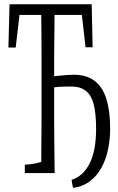

<svg xmlns="http://www.w3.org/2000/svg" viewBox="-20 -763 564 914"><path d="M98.1 21Q138.2 19.5 176.3 7.8Q177.2 -73.2 177.7 -183.1Q177.7 -339.4 177.7 -496.1Q177.7 -607.9 176.3 -691.9Q176.3 -691.9 72.8 -691.9Q63.5 -617.7 54.7 -536.6Q54.7 -536.6 20 -536.6Q22.9 -643.6 25.4 -742.7Q25.4 -742.7 416.5 -742.7Q418.9 -644 420.9 -538.1Q420.9 -538.1 387.2 -538.1Q378.4 -618.2 369.6 -691.9Q369.6 -691.9 239.7 -691.9Q237.8 -561.5 237.8 -497.6Q237.8 -450.2 237.8 -399.9Q246.6 -400.9 250 -401.4Q302.2 -407.2 331.5 -407.2Q391.6 -407.2 429.9 -378.4Q468.3 -349.6 486.3 -292.2Q504.4 -234.9 504.4 -150.9Q504.4 -101.6 494.6 -53.2Q484.9 -4.9 462.9 35.6Q440.4 75.7 406.2 101.1Q372.6 126 327.6 131.3Q324.2 117.2 320.8 93.3Q376.5 75.2 406.7 15.1Q437 -44.9 437.5 -147.5Q437.5 -224.6 425.5 -268.3Q413.6 -312 387.2 -331.5Q361.8 -351.1 320.3 -351.1Q286.1 -351.1 259.3 -349.6Q250.5 -349.1 237.8 -347.2Q237.8 -260.3 237.8 -182.6Q237.8 -120.1 238.8 -58.1Q239.7 6.3 240.2 61Q240.2 61 98.1 61Q98.1 45.9 98.1 21Z"/></svg>

Font: Scarab Serif
Style: Light
Weight: 300
Designer: John Roberts
Foundry: Scarab
Version: 1.0